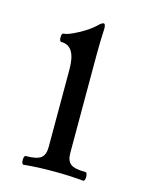

<svg xmlns="http://www.w3.org/2000/svg" viewBox="-77 -479 391 531"><g transform="rotate(15 118.5 -213.5)"><path d="M42 3.9Q36.1 3.9 36.1 -8.5Q36.1 -21 42 -21Q72.3 -21 84.2 -29.8Q96.2 -38.6 96.2 -61V-284.2Q96.2 -351.1 55.2 -351.1Q49.3 -351.1 49.3 -363Q49.3 -375 55.2 -375Q66.4 -375 94.7 -390.1Q123 -405.3 137.2 -418.9Q149.4 -431.2 154.8 -431.2Q160.2 -431.2 160.2 -417Q158.2 -381.8 158.2 -341.8V-61Q158.2 -38.6 169.7 -29.8Q181.2 -21 211.9 -21Q217.8 -21 217.8 -8.5Q217.8 3.9 211.9 3.9Q174.8 0 127 0Q79.1 0 42 3.9Z"/></g></svg>

Font: Junicode SmCond Light
Style: Regular
Weight: 300
Width: 4
Designer: Peter S. Baker
Version: Version 2.206